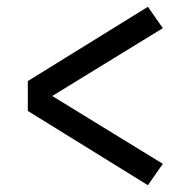

<svg xmlns="http://www.w3.org/2000/svg" viewBox="-20 -623 540 566"><path d="M416 -77 62 -296V-384L416 -603L460 -540L134 -340L460 -140Z"/></svg>

Font: Iosevka Fixed Medium
Style: Regular
Weight: 500
Monospace: yes
Designer: Belleve Invis
Foundry: Belleve Invis
Version: Version 32.3.0